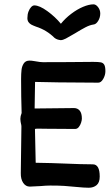

<svg xmlns="http://www.w3.org/2000/svg" viewBox="-20 -862 522 893"><path d="M470.2 -530.8Q470.2 -512.7 460.2 -495.1Q450.2 -477.5 437 -477.5Q214.8 -478.5 143.1 -481Q143.1 -465.3 142.1 -421.4Q141.1 -375.5 141.1 -357.4L324.2 -359.4Q340.8 -359.4 350.8 -347.4Q360.8 -335.4 360.8 -310.1Q360.8 -303.2 357.2 -291.5Q353.5 -279.8 346.4 -271Q339.4 -262.2 329.1 -262.2Q237.3 -262.2 184.6 -263.2Q173.3 -263.7 159.2 -263.7Q146 -263.7 142.6 -262.2L146 -105Q178.2 -105 218.3 -103.5Q258.3 -102.1 272 -101.6Q361.8 -97.7 411.6 -97.7Q443.8 -97.7 443.8 -41Q443.8 -13.2 429.4 -1Q415 11.2 392.6 11.2Q372.1 11.2 333 7.3Q305.2 4.4 279.5 2.7Q253.9 1 213.4 1Q194.8 1 169.4 3.4Q129.4 5.9 118.7 5.9Q99.6 5.9 87.9 -11.5Q76.2 -28.8 76.7 -56.6L79.6 -273.4Q79.6 -280.3 77.1 -289.1Q76.7 -291 75.7 -297.1Q74.7 -303.2 74.7 -309.1Q74.7 -321.3 80.6 -336.4Q78.1 -411.1 78.1 -494.1Q78.1 -519.5 80.1 -536.9Q82 -554.2 90.6 -567.1Q99.1 -580.1 117.2 -580.1Q125.5 -580.1 134.5 -578.6Q143.6 -577.1 146.5 -576.7Q167 -572.8 179.2 -572.8L295.9 -573.2Q381.8 -574.2 413.1 -574.2Q438 -574.2 449 -572Q460 -569.8 465.1 -560.5Q470.2 -551.3 470.2 -530.8ZM415 -841.8Q426.3 -841.8 436.3 -828.6Q446.3 -815.4 446.3 -799.3Q446.3 -780.3 436.5 -764.6Q426.8 -749 415 -748Q397.9 -745.6 377.7 -735.1Q357.4 -724.6 328.1 -706.5Q300.3 -689.9 286.1 -682.6Q272 -675.3 262.2 -675.3Q253.9 -676.3 247.1 -678.5Q240.2 -680.7 233.4 -686Q197.3 -722.2 147 -738.3Q132.8 -743.7 125.2 -747.8Q117.7 -752 112.5 -759.3Q107.4 -766.6 107.4 -777.8Q107.4 -794.9 112.5 -808.3Q117.7 -821.8 125 -829.3Q132.3 -836.9 139.6 -836.9Q163.6 -836.9 200.2 -810.3Q236.8 -783.7 263.2 -751.5Q283.7 -776.9 311 -797.6Q338.4 -818.4 366 -830.1Q393.6 -841.8 415 -841.8Z"/></svg>

Font: Dekko
Style: Regular
Weight: 400
Designer: Multiple
Foundry: Sorkin Type
Version: Version 2.001